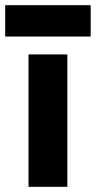

<svg xmlns="http://www.w3.org/2000/svg" viewBox="-34 -721 370 741"><path d="M-14 -580V-701H316V-580ZM76 0V-511H226V0Z"/></svg>

Font: Overpass Heavy
Style: Regular
Weight: 900
Designer: Delve Withrington, Thomas Jockin
Foundry: Delve Fonts
Version: Version 3.000;DELV;Overpass